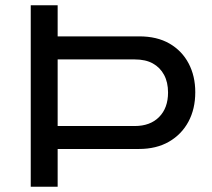

<svg xmlns="http://www.w3.org/2000/svg" viewBox="-20 -707 804 727"><path d="M96.4 0V-687H198.3V-569.3H506.9Q574.7 -569.3 621.9 -542Q669.1 -514.6 694.2 -466.9Q719.4 -419.2 719.4 -357.8Q719.4 -294.5 693.5 -246.3Q667.6 -198.1 619.9 -170.5Q572.1 -142.9 506 -142.9H198.3V0ZM198.3 -229.8H489.9Q548.8 -229.8 582.5 -264Q616.3 -298.2 616.3 -356.8Q616.3 -395.4 601.3 -423.4Q586.2 -451.5 558.8 -466.7Q531.4 -482 489.9 -482H198.3Z"/></svg>

Font: Archivo SemiBold SemiExpanded
Style: Regular
Weight: 600
Width: 6
Version: Version 2.001